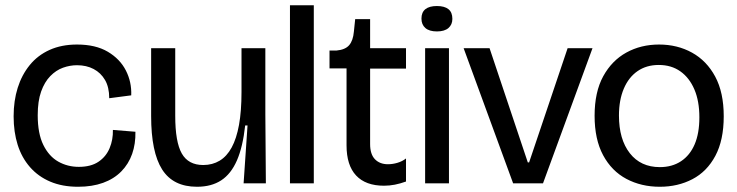

<svg xmlns="http://www.w3.org/2000/svg" viewBox="-20 -700 2815 733"><path d="M278 13Q218 13 172 -6.5Q126 -26 94.5 -62Q63 -98 47.5 -147Q32 -196 32 -256Q32 -315 47.5 -364.5Q63 -414 93.5 -451.5Q124 -489 169.5 -509.5Q215 -530 274 -530Q345 -530 391.5 -502.5Q438 -475 460.5 -431Q483 -387 481 -336L397 -325Q397 -367 381 -394.5Q365 -422 337.5 -436.5Q310 -451 274 -451Q247 -451 220.5 -441.5Q194 -432 172 -409.5Q150 -387 137 -350.5Q124 -314 124 -260Q124 -190 145.5 -146.5Q167 -103 202.5 -83Q238 -63 281 -63Q327 -63 356 -82.5Q385 -102 398.5 -134.5Q412 -167 411 -204L497 -197Q498 -151 484.5 -112.5Q471 -74 443 -45.5Q415 -17 373.5 -2Q332 13 278 13Z M732 13Q641 13 599 -53Q557 -119 557 -257V-516H649V-258Q649 -158 674 -114Q699 -70 756 -70Q791 -70 818.5 -86.5Q846 -103 864.5 -137Q883 -171 892.5 -223.5Q902 -276 902 -349V-516H993V-264L995 0H910L925 -221H916Q907 -139 884.5 -87.5Q862 -36 824.5 -11.5Q787 13 732 13Z M1087 0V-680H1178V0Z M1446 9Q1376 9 1339.5 -30Q1303 -69 1303 -145V-439H1238V-507H1264Q1298 -510 1313 -527.5Q1328 -545 1331 -579L1336 -627H1393V-516H1530V-438H1393V-150Q1393 -111 1411.5 -92Q1430 -73 1461 -73Q1479 -73 1497.5 -78.5Q1516 -84 1530 -95V-7Q1508 1 1487.5 5Q1467 9 1446 9Z M1603 0V-516H1694V0ZM1648 -580Q1619 -580 1604 -593Q1589 -606 1589 -629Q1589 -653 1604 -665Q1619 -677 1648 -677Q1677 -677 1692 -665Q1707 -653 1707 -628Q1707 -606 1692 -593Q1677 -580 1648 -580Z M1939 0 1750 -516H1849L1995 -80H2000L2147 -516H2242L2053 0Z M2499 13Q2428 13 2371.5 -17Q2315 -47 2282.5 -107.5Q2250 -168 2250 -258Q2250 -349 2283 -409Q2316 -469 2371.5 -499.5Q2427 -530 2496 -530Q2566 -530 2622 -499Q2678 -468 2710.5 -407.5Q2743 -347 2743 -256Q2743 -165 2711 -105Q2679 -45 2623.5 -16Q2568 13 2499 13ZM2499 -62Q2546 -62 2580 -84.5Q2614 -107 2632 -149Q2650 -191 2650 -252Q2650 -314 2631 -358.5Q2612 -403 2577.5 -427.5Q2543 -452 2495 -452Q2448 -452 2414 -428.5Q2380 -405 2361.5 -361.5Q2343 -318 2343 -259Q2343 -168 2384.5 -115Q2426 -62 2499 -62Z"/></svg>

Font: Bricolage Grotesque 96pt
Style: Regular
Weight: 400
Version: Version 1.001;gftools[0.9.33.dev8+g029e19f]